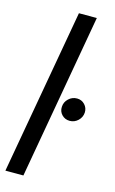

<svg xmlns="http://www.w3.org/2000/svg" viewBox="-129 -833 526 881"><g transform="rotate(15 134.0 -392.5)"><path d="M-7.5 0 131.5 -785H216.5L78 0ZM218 -297Q195.5 -297 180.5 -312.5Q165.5 -328 167 -350.5Q168 -373 185 -389Q202 -405 225 -405Q247 -405 261.8 -389.2Q276.5 -373.5 275.5 -351.5Q274 -328.5 257.2 -312.8Q240.5 -297 218 -297Z"/></g></svg>

Font: Anybody
Style: Italic
Weight: 400
Italic angle: -10°
Designer: Tyler Finck
Foundry: Etcetera Type Company
Version: Version 1.010; ttfautohint (v1.8.3) -l 8 -r 50 -G 200 -x 14 